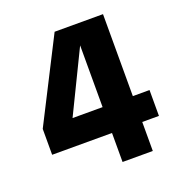

<svg xmlns="http://www.w3.org/2000/svg" viewBox="-120 -761 818 865"><g transform="rotate(-20 288.5 -328.0)"><path d="M178 -263H322V-559ZM547 -263V-139H467V0H322V-139H35V-263L235 -656H467V-263Z"/></g></svg>

Font: Hind Bold
Style: Regular
Weight: 700
Designer: Manushi Parikh, Satya Rajpurohit
Foundry: Indian Type Foundry
Version: Version 1.201;PS 1.0;hotconv 1.0.78;makeotf.lib2.5.61930; tt